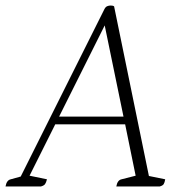

<svg xmlns="http://www.w3.org/2000/svg" viewBox="-51 -675 652 695"><path d="M-31 0Q-27 -23 -12 -26L24 -36L327 -642Q331 -650 337 -652.5Q343 -655 350 -655Q358 -655 362 -652L488 -38L547 -26Q545 -14 541.5 -8.5Q538 -3 527 0H370Q374 -23 389 -26L440 -39L402 -225H149L56 -39L119 -26Q116 -14 112 -8.5Q108 -3 97 0ZM163 -253H396L328 -583Z"/></svg>

Font: Petrona ExtraLight
Style: Italic
Weight: 200
Italic angle: -9°
Designer: Ringo R. Seeber
Foundry: Ringo R. Seeber
Version: Version 2.001; ttfautohint (v1.8.3)